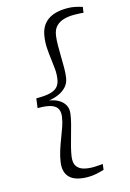

<svg xmlns="http://www.w3.org/2000/svg" viewBox="-143 -905 757 1117"><g transform="rotate(-15 235.0 -346.0)"><path d="M243.5 143.5Q168.5 143.5 135.5 111.5Q102.5 79.5 111 19.5Q116 -16 126.8 -49.2Q137.5 -82.5 149.8 -114.2Q162 -146 172.5 -175.8Q183 -205.5 187 -234Q191 -261 182.2 -280.2Q173.5 -299.5 145.5 -309.8Q117.5 -320 63 -319.5L70.5 -376.5Q125 -376 155.8 -384.2Q186.5 -392.5 200.5 -409.8Q214.5 -427 218 -453Q222.5 -481.5 219.8 -512.5Q217 -543.5 212.8 -576.2Q208.5 -609 206.2 -643.2Q204 -677.5 209.5 -712.5Q218 -773.5 260 -805Q302 -836.5 379 -836.5Q404 -836.5 424.5 -832.2Q445 -828 469.5 -820.5L464.5 -786Q461.5 -787 448 -787.8Q434.5 -788.5 421 -788.8Q407.5 -789 404.5 -789Q376.5 -789 348.5 -781.8Q320.5 -774.5 300.5 -755Q280.5 -735.5 275.5 -698.5Q272 -674 271.8 -642.2Q271.5 -610.5 272.2 -576Q273 -541.5 273 -508.2Q273 -475 269 -448Q264.5 -417 245.8 -396Q227 -375 199.2 -362.5Q171.5 -350 139 -345Q170 -340.5 194 -327Q218 -313.5 230.8 -291.2Q243.5 -269 239 -238Q235.5 -211 227.2 -179.2Q219 -147.5 209.5 -114.5Q200 -81.5 192.2 -50.8Q184.5 -20 181 4.5Q176 42.5 190.2 62.2Q204.5 82 230 89Q255.5 96 284 96Q288 96 301.8 95.5Q315.5 95 328.8 94Q342 93 345 92L341 126.5Q315 134 291.8 138.8Q268.5 143.5 243.5 143.5Z"/></g></svg>

Font: Merriweather 60pt Light
Style: Italic
Weight: 300
Italic angle: -7.8°
Version: Version 2.101